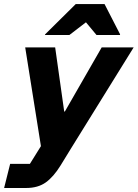

<svg xmlns="http://www.w3.org/2000/svg" viewBox="-58 -736 685 956"><path d="M-37.5 200 -7.5 80H90.8L145.8 -8.3L67.5 -500H216.7L261.7 -180.8H265L448.3 -500H607.5L297.5 0L243.3 88.3Q208.3 145 169.6 172.5Q130.8 200 72.5 200ZM165.8 -561.7 166.7 -565 319.2 -715.8H462.5L540 -565L539.2 -561.7H422.5L370 -625L287.5 -561.7Z"/></svg>

Font: Funnel Sans ExtraBold
Style: Italic
Weight: 800
Italic angle: -14.036°
Version: Version 1.000; Beta; Release 5; Build 24; ttfautohint (v1.8.